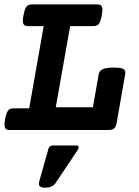

<svg xmlns="http://www.w3.org/2000/svg" viewBox="-20 -600 640 886"><path d="M181.6 -479.5H110.4Q102.1 -479.5 96.7 -481.4Q91.3 -483.4 88.4 -488.8Q85.4 -494.1 85.4 -503.9Q85.4 -513.7 88.4 -529.3Q91.3 -544.9 94.7 -554.7Q98.1 -564.5 102.8 -570.1Q107.4 -575.7 113.5 -577.6Q119.6 -579.6 127.9 -579.6H427.7Q436 -579.6 441.4 -577.6Q446.8 -575.7 449.7 -570.1Q452.6 -564.5 452.6 -554.7Q452.6 -544.9 449.7 -529.3Q446.8 -513.7 443.4 -503.9Q439.9 -494.1 435.3 -488.8Q430.7 -483.4 424.6 -481.4Q418.5 -479.5 410.2 -479.5H303.7L237.3 -105H408.7L435.5 -257.3Q438.5 -273.9 454.6 -281Q470.7 -288.1 505.9 -288.1Q523.4 -288.1 534.2 -286.4Q544.9 -284.7 550.5 -281Q556.2 -277.3 557.6 -271.5Q559.1 -265.6 557.6 -257.3L518.1 -31.7Q515.1 -14.6 506.6 -7.3Q498 0 481 0H25.9Q17.6 0 12 -2Q6.3 -3.9 3.7 -9.3Q1 -14.6 0.7 -24.4Q0.5 -34.2 3.4 -49.8Q6.3 -65.4 9.8 -75.2Q13.2 -85 17.8 -90.6Q22.5 -96.2 28.8 -98.1Q35.2 -100.1 43.5 -100.1H114.7ZM236.3 245.1Q228.5 256.3 216.1 261.2Q203.6 266.1 188 266.1Q171.4 266.1 164.1 259.8Q156.7 253.4 161.1 237.3L204.1 84.5Q206.1 78.1 211.7 74.7Q217.3 71.3 224.1 71.3H332.5Q340.8 71.3 342.5 77.4Q344.2 83.5 338.4 92.3Z"/></svg>

Font: Courier Prime
Style: Bold Italic
Weight: 700
Monospace: yes
Designer: Alan Dague-Greene
Foundry: Quote-Unquote Apps
Version: Version 1.202